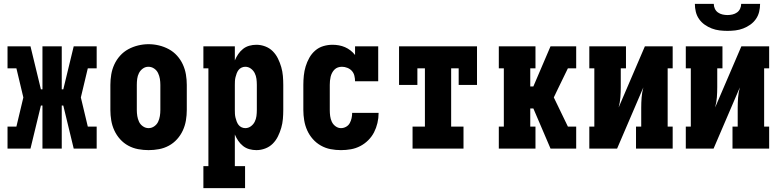

<svg xmlns="http://www.w3.org/2000/svg" viewBox="-20 -770 4040 995"><path d="M19 0V-114H65L101 -265L65 -416H19V-530H138L192 -307H200V-530H300V-307H308L362 -530H481V-416H435L399 -265L435 -114H481V0H362L308 -223H300V0H200V-223H192L138 0Z M750 8Q723 8 696 3Q669 -2 645 -15Q621 -28 602.5 -48.5Q584 -69 572.5 -94Q561 -119 556.5 -146Q552 -173 552 -200V-330Q552 -357 556.5 -384Q561 -411 572.5 -436Q584 -461 602.5 -481.5Q621 -502 645 -515Q669 -528 696 -534.5Q723 -541 750 -541Q777 -541 804 -534.5Q831 -528 855 -515Q879 -502 897.5 -481.5Q916 -461 927.5 -436Q939 -411 943.5 -384Q948 -357 948 -330V-200Q948 -173 943.5 -146Q939 -119 927.5 -94Q916 -69 897.5 -48.5Q879 -28 855 -15Q831 -2 804 3Q777 8 750 8ZM750 -106Q766 -106 779.5 -115.5Q793 -125 799.5 -139Q806 -153 808.5 -168.5Q811 -184 811 -200V-330Q811 -346 808.5 -361.5Q806 -377 799 -391.5Q792 -406 778.5 -415Q765 -424 749 -424Q733 -424 720 -414.5Q707 -405 700 -391Q693 -377 691 -361.5Q689 -346 689 -330V-200Q689 -184 691.5 -168.5Q694 -153 700.5 -139Q707 -125 720.5 -115.5Q734 -106 750 -106Z M1034 205V91H1060V-416H1034V-530H1197V-457Q1204 -474 1214.5 -489.5Q1225 -505 1239.5 -516.5Q1254 -528 1272 -533Q1290 -538 1309 -538Q1332 -538 1354.5 -529.5Q1377 -521 1393.5 -504.5Q1410 -488 1420.5 -466.5Q1431 -445 1437.5 -422.5Q1444 -400 1446 -376.5Q1448 -353 1448 -330V-200Q1448 -177 1446 -153.5Q1444 -130 1437.5 -107.5Q1431 -85 1420.5 -63.5Q1410 -42 1393.5 -25.5Q1377 -9 1354.5 -0.5Q1332 8 1309 8Q1290 8 1272 3Q1254 -2 1239.5 -13.5Q1225 -25 1214.5 -40.5Q1204 -56 1197 -73V91H1250V205ZM1251 -106Q1267 -106 1280 -115.5Q1293 -125 1300 -139Q1307 -153 1309 -168.5Q1311 -184 1311 -200V-330Q1311 -346 1309 -361.5Q1307 -377 1300 -391Q1293 -405 1280 -414.5Q1267 -424 1251 -424Q1241 -424 1231.5 -419.5Q1222 -415 1216 -407Q1210 -399 1206.5 -389.5Q1203 -380 1200.5 -370Q1198 -360 1197.5 -350Q1197 -340 1197 -330V-200Q1197 -190 1197.5 -180Q1198 -170 1200.5 -160Q1203 -150 1206.5 -140.5Q1210 -131 1216 -123Q1222 -115 1231.5 -110.5Q1241 -106 1251 -106Z M1747 8Q1720 8 1693.5 3Q1667 -2 1643 -15.5Q1619 -29 1601 -49.5Q1583 -70 1572 -94.5Q1561 -119 1556.5 -146Q1552 -173 1552 -200V-330Q1552 -354 1554.5 -378.5Q1557 -403 1564 -426Q1571 -449 1583 -470.5Q1595 -492 1613.5 -508Q1632 -524 1655.5 -531Q1679 -538 1703 -538Q1720 -538 1736.5 -535Q1753 -532 1768 -525.5Q1783 -519 1796.5 -508.5Q1810 -498 1820 -485V-530H1940V-349H1820Q1820 -363 1816.5 -377.5Q1813 -392 1803.5 -402.5Q1794 -413 1780 -418.5Q1766 -424 1752 -424Q1741 -424 1731 -420.5Q1721 -417 1713.5 -409.5Q1706 -402 1701 -392.5Q1696 -383 1693.5 -372.5Q1691 -362 1690 -351.5Q1689 -341 1689 -330V-200Q1689 -184 1691 -168.5Q1693 -153 1699.5 -139Q1706 -125 1719 -115.5Q1732 -106 1747 -106Q1761 -106 1773.5 -113Q1786 -120 1792.5 -132Q1799 -144 1802 -157.5Q1805 -171 1805 -185Q1805 -185 1805 -185Q1805 -185 1805 -185H1942Q1942 -185 1942 -184.5Q1942 -184 1942 -184Q1942 -158 1936 -132.5Q1930 -107 1918.5 -84.5Q1907 -62 1888.5 -43.5Q1870 -25 1847 -13Q1824 -1 1798.5 3.5Q1773 8 1747 8Z M2118 0V-114H2182V-416H2143V-330H2048V-530H2452V-330H2357V-416H2318V-114H2382V0Z M2565 0V-114H2591V-416H2565V-530H2755V-416H2728V-322H2744L2833 -530H2966V-416H2923L2870 -307L2850 -265L2923 -114H2966V0H2833L2744 -208H2728V-114H2755V0Z M3034 0V-114H3060V-416H3034V-530H3224V-416H3197V-318Q3197 -292 3195 -265.5Q3193 -239 3186 -213L3322 -530H3466V-416H3440V-114H3466V0H3276V-114H3303V-212Q3303 -238 3305 -264.5Q3307 -291 3314 -317L3178 0Z M3534 0V-114H3560V-416H3534V-530H3724V-416H3697V-318Q3697 -292 3695 -265.5Q3693 -239 3686 -213L3822 -530H3966V-416H3940V-114H3966V0H3776V-114H3803V-212Q3803 -238 3805 -264.5Q3807 -291 3814 -317L3678 0ZM3750 -610Q3729 -610 3708.5 -612.5Q3688 -615 3668.5 -622.5Q3649 -630 3632 -642Q3615 -654 3603 -671Q3591 -688 3586 -708.5Q3581 -729 3581 -750H3679Q3679 -737 3684.5 -725Q3690 -713 3700.5 -705.5Q3711 -698 3724 -695Q3737 -692 3750 -692Q3763 -692 3776 -695Q3789 -698 3799.5 -705.5Q3810 -713 3815.5 -725Q3821 -737 3821 -750H3919Q3919 -729 3914 -708.5Q3909 -688 3897 -671Q3885 -654 3868 -642Q3851 -630 3831.5 -622.5Q3812 -615 3791.5 -612.5Q3771 -610 3750 -610Z"/></svg>

Font: Iosevka Slab Heavy
Style: Regular
Weight: 900
Monospace: yes
Designer: Belleve Invis
Foundry: Belleve Invis
Version: Version 11.1.0; ttfautohint (v1.8.3)